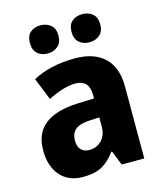

<svg xmlns="http://www.w3.org/2000/svg" viewBox="-114 -842 790 936"><g transform="rotate(-15 280.5 -374.0)"><path d="M300 -559Q395 -559 447.5 -509.5Q500 -460 500 -363V0H386L357 -73H353Q322 -30 285.5 -10Q249 10 188 10Q117 10 75.5 -37Q34 -84 34 -165Q34 -252 90.5 -295.5Q147 -339 256 -343L339 -346V-361Q339 -403 321 -421.5Q303 -440 270 -440Q239 -440 203.5 -429Q168 -418 131 -399L86 -511Q128 -534 182 -546.5Q236 -559 300 -559ZM295 -248Q242 -246 219 -227Q196 -208 196 -172Q196 -140 211.5 -124.5Q227 -109 253 -109Q290 -109 315 -134.5Q340 -160 340 -204V-250ZM107 -687Q107 -723 127 -740.5Q147 -758 178 -758Q209 -758 230 -740.5Q251 -723 251 -687Q251 -652 230 -634Q209 -616 178 -616Q147 -616 127 -634Q107 -652 107 -687ZM317 -687Q317 -723 337.5 -740.5Q358 -758 389 -758Q420 -758 441 -740.5Q462 -723 462 -687Q462 -652 441 -634Q420 -616 389 -616Q358 -616 337.5 -634Q317 -652 317 -687Z"/></g></svg>

Font: Noto Sans Hebrew SemiCondensed ExtraBold
Style: Regular
Weight: 800
Width: 4
Designer: Monotype Design Team
Foundry: Monotype Imaging Inc.
Version: Version 2.004; ttfautohint (v1.8.4.7-5d5b)